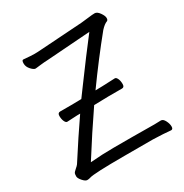

<svg xmlns="http://www.w3.org/2000/svg" viewBox="-165 -835 930 971"><g transform="rotate(-30 300.0 -349.0)"><path d="M204 -302H187L128 -299H127Q119 -299 113 -312.5Q107 -326 107 -344Q107 -362 122 -362H187L246 -363Q266 -391 285 -416Q379 -544 451 -637L199 -619Q175 -618 154.5 -615.5Q134 -613 124 -612H123Q113 -612 98 -628.5Q83 -645 83 -664Q83 -683 91 -683H93Q137 -679 155.5 -679Q174 -679 198 -681L440 -697Q463 -699 485 -702Q507 -705 521 -705Q535 -705 548.5 -686Q562 -667 562 -654.5Q562 -642 555 -639Q538 -633 517 -610Q424 -496 330 -365L372 -366Q387 -366 444 -369H445Q453 -369 459 -356Q465 -343 465 -324.5Q465 -306 451 -306H373L287 -304Q208 -189 128 -62Q200 -68 264 -68H374L502 -67Q524 -67 539 -68H540Q553 -68 562.5 -49.5Q572 -31 572 -15Q572 1 561 1H560Q522 -3 457 -5H292Q112 -5 86 4Q78 7 67.5 7Q57 7 42.5 -9.5Q28 -26 28 -37Q28 -48 30 -54Q32 -60 45 -71Q58 -82 62 -88Q139 -208 204 -302Z"/></g></svg>

Font: QiushuiShotai
Style: Regular
Weight: 600
Designer: Fontworks Inc.
Foundry: Fontworks Inc.
Version: Version 1.250